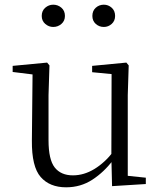

<svg xmlns="http://www.w3.org/2000/svg" viewBox="-20 -785 688 819"><path d="M262 14Q192 14 153.5 -30Q115 -74 116 -185L119 -481L139 -465L34 -478V-504L181 -518L191 -506L187 -379V-187Q187 -104 213.5 -70.5Q240 -37 291 -37Q338 -37 382.5 -64Q427 -91 464 -139L485 -103H463Q424 -51 374 -18.5Q324 14 262 14ZM458 9 455 -115V-116L456 -469L373 -477V-504L519 -518L529 -506L525 -379V-35L602 -27V0ZM207 -670Q188 -670 173 -683Q158 -696 158 -717Q158 -739 173 -752Q188 -765 207 -765Q227 -765 242 -752Q257 -739 257 -717Q257 -696 242 -683Q227 -670 207 -670ZM423 -670Q403 -670 388.5 -683Q374 -696 374 -717Q374 -739 388.5 -752Q403 -765 423 -765Q442 -765 456.5 -752Q471 -739 471 -717Q471 -696 456.5 -683Q442 -670 423 -670Z"/></svg>

Font: Noto Serif SC ExtraLight Light
Style: Regular
Weight: 300
Version: Version 2.002-H1;hotconv 1.1.0;makeotfexe 2.6.0